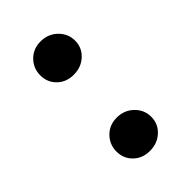

<svg xmlns="http://www.w3.org/2000/svg" viewBox="-146 -504 540 540"><g transform="rotate(-45 123.5 -234.0)"><path d="M54 -82.5Q54 -110 73.2 -129.8Q92.5 -149.5 122 -149.5Q152 -149.5 172.2 -129.8Q192.5 -110 192.5 -82.5Q192.5 -54.5 172.2 -35.8Q152 -17 122 -17Q92.5 -17 73.2 -35.8Q54 -54.5 54 -82.5ZM54 -385.5Q54 -413 73.2 -432.8Q92.5 -452.5 122 -452.5Q152 -452.5 172.2 -432.8Q192.5 -413 192.5 -385.5Q192.5 -357.5 172.2 -338.8Q152 -320 122 -320Q92.5 -320 73.2 -338.8Q54 -357.5 54 -385.5Z"/></g></svg>

Font: Karla Medium
Style: Regular
Weight: 500
Designer: Jonathan Pinhorn
Version: Version 2.001